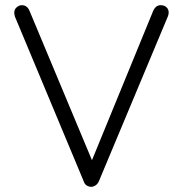

<svg xmlns="http://www.w3.org/2000/svg" viewBox="-20 -721 705 741"><path d="M600 -701Q614 -701 622.5 -693Q631 -685 631 -673Q631 -666 628 -658L361 -20Q356 -10 348 -5Q340 0 332 0Q323 0 315 -5Q307 -10 304 -19L38 -656Q37 -659 36 -663Q35 -667 35 -672Q35 -685 44.5 -693Q54 -701 64 -701Q85 -701 94 -679L344 -81H326L572 -681Q582 -701 600 -701Z"/></svg>

Font: zvoove
Style: Regular
Weight: 400
Designer: Vernon Adams (Nunito) & Andrew Paglinawan (Quicksand)
Foundry: zvoove
Version: Version 3.006